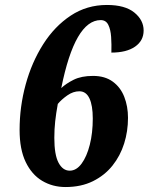

<svg xmlns="http://www.w3.org/2000/svg" viewBox="-20 -744 599 774"><path d="M244 10Q192 10 150 -15Q108 -40 83.5 -91Q59 -142 59 -220Q59 -314 83.5 -403.5Q108 -493 154 -565.5Q200 -638 265 -681Q330 -724 411 -724Q484 -724 521.5 -693.5Q559 -663 559 -621Q559 -580 524.5 -556Q490 -532 429 -532Q430 -565 428 -595Q426 -625 416.5 -644Q407 -663 386 -663Q282 -663 227 -389Q246 -407 277 -422.5Q308 -438 355 -438Q403 -438 434.5 -415Q466 -392 481 -353.5Q496 -315 496 -269Q496 -215 480.5 -165.5Q465 -116 433.5 -76.5Q402 -37 354.5 -13.5Q307 10 244 10ZM261 -56Q288 -56 309 -84.5Q330 -113 342 -160.5Q354 -208 354 -266Q354 -319 340.5 -347.5Q327 -376 300 -376Q275 -376 251.5 -359.5Q228 -343 213 -325Q206 -287 202.5 -255Q199 -223 199 -188Q199 -120 216 -88Q233 -56 261 -56Z"/></svg>

Font: Noto Serif Condensed ExtraBold
Style: Italic
Weight: 800
Width: 3
Italic angle: -12°
Designer: Monotype Design Team
Foundry: Monotype Imaging Inc.
Version: Version 2.014; ttfautohint (v1.8.4.7-5d5b)